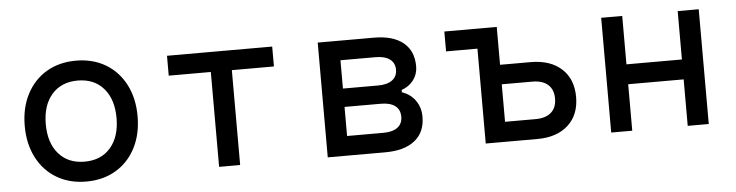

<svg xmlns="http://www.w3.org/2000/svg" viewBox="-42 -800 3834 1000"><g transform="rotate(-5 1875.0 -300.0)"><path d="M80 -300Q80 -394 117 -465.5Q154 -537 220.5 -576.5Q287 -616 375 -616Q463 -616 529.5 -576.5Q596 -537 633 -465.5Q670 -394 670 -300Q670 -206 633 -134.5Q596 -63 529.5 -23.5Q463 16 375 16Q287 16 220.5 -23.5Q154 -63 117 -134.5Q80 -206 80 -300ZM560 -300Q560 -398 510.5 -455Q461 -512 375 -512Q289 -512 239.5 -455Q190 -398 190 -300Q190 -202 239.5 -145Q289 -88 375 -88Q461 -88 510.5 -145Q560 -202 560 -300Z M1070 -496H850V-600H1400V-496H1180V0H1070Z M1638 -600H1932Q2031 -600 2084.5 -556.5Q2138 -513 2138 -432Q2138 -392 2115 -361Q2092 -330 2052 -316V-304Q2097 -289 2122.5 -252.5Q2148 -216 2148 -168Q2148 -87 2093.5 -43.5Q2039 0 1938 0H1638ZM2038 -178Q2038 -215 2012 -234.5Q1986 -254 1938 -254H1748V-102H1938Q1986 -102 2012 -121.5Q2038 -141 2038 -178ZM2032 -424Q2032 -459 2006 -478.5Q1980 -498 1932 -498H1748V-350H1932Q1980 -350 2006 -369.5Q2032 -389 2032 -424Z M2464 -496H2300V-600H2574V-402H2734Q2836 -402 2895 -348.5Q2954 -295 2954 -201Q2954 -107 2895 -53.5Q2836 0 2734 0H2464ZM2844 -202Q2844 -249 2815.5 -274.5Q2787 -300 2734 -300H2574V-104H2734Q2787 -104 2815.5 -129.5Q2844 -155 2844 -202Z M3120 -600H3230V-347H3520V-600H3630V0H3520V-243H3230V0H3120Z"/></g></svg>

Font: Martian Mono VF sWd Rg
Style: Regular
Weight: 400
Width: 6
Monospace: yes
Designer: Roman Shamin
Foundry: Evil Martians
Version: Version 1.100